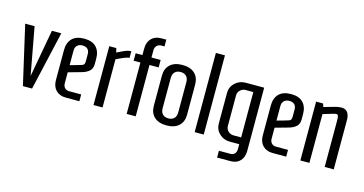

<svg xmlns="http://www.w3.org/2000/svg" viewBox="-86 -1089 3104 1639"><g transform="rotate(15 1466.0 -270.0)"><path d="M134 0 15 -520H98L175 -101L251 -520H334L215 0Z M393 -122V-388Q393 -453 429 -490Q465 -527 536 -527Q607 -527 642.5 -490Q678 -453 678 -388V-342Q678 -300 654 -278.5Q630 -257 591 -246L473 -213V-115Q473 -91 487.5 -75.5Q502 -60 525 -60H633V0H513Q458 0 425.5 -33Q393 -66 393 -122ZM534 -293Q567 -302 578.5 -306.5Q590 -311 594 -320Q598 -329 598 -350V-405Q598 -437 581.5 -452Q565 -467 536 -467Q508 -467 490.5 -451Q473 -435 473 -405V-276Z M758 -520H820L829 -483L854 -495Q886 -511 907.5 -519Q929 -527 951 -527V-468Q938 -468 916 -460.5Q894 -453 838 -426V0H758Z M1051 -454H991V-520H1051V-578Q1051 -634 1083 -667Q1115 -700 1170 -700H1214V-640H1184Q1161 -640 1146 -624Q1131 -608 1131 -585V-520H1212V-454H1131V0H1051Z M1257 -127V-393Q1257 -456 1295.5 -491.5Q1334 -527 1404 -527Q1474 -527 1512.5 -491.5Q1551 -456 1551 -393V-127Q1551 -64 1512.5 -28.5Q1474 7 1404 7Q1334 7 1295.5 -28.5Q1257 -64 1257 -127ZM1473 -127V-393Q1473 -428 1454.5 -446.5Q1436 -465 1404 -465Q1372 -465 1353.5 -446.5Q1335 -428 1335 -393V-127Q1335 -92 1353.5 -73.5Q1372 -55 1404 -55Q1436 -55 1454.5 -73.5Q1473 -92 1473 -127Z M1652 0V-700H1732V0Z M1893 100H1996Q2019 100 2032.5 84.5Q2046 69 2046 45V1H1963Q1908 1 1870 -35Q1832 -71 1832 -125V-394Q1832 -448 1870.5 -484Q1909 -520 1964 -520H2127V38Q2127 94 2096.5 127Q2066 160 2011 160H1893ZM2047 -59V-460H1980Q1952 -460 1932 -441Q1912 -422 1912 -394V-125Q1912 -97 1932 -78Q1952 -59 1980 -59Z M2221 -122V-388Q2221 -453 2257 -490Q2293 -527 2364 -527Q2435 -527 2470.5 -490Q2506 -453 2506 -388V-342Q2506 -300 2482 -278.5Q2458 -257 2419 -246L2301 -213V-115Q2301 -91 2315.5 -75.5Q2330 -60 2353 -60H2461V0H2341Q2286 0 2253.5 -33Q2221 -66 2221 -122ZM2362 -293Q2395 -302 2406.5 -306.5Q2418 -311 2422 -320Q2426 -329 2426 -350V-405Q2426 -437 2409.5 -452Q2393 -467 2364 -467Q2336 -467 2318.5 -451Q2301 -435 2301 -405V-276Z M2586 -520H2648L2657 -491L2698 -503Q2740 -516 2764.5 -521.5Q2789 -527 2811 -527Q2847 -527 2864 -502Q2881 -477 2881 -437V0H2801V-411Q2801 -440 2797 -451.5Q2793 -463 2777 -463Q2769 -463 2666 -431V0H2586Z"/></g></svg>

Font: Homenaje
Style: Regular
Weight: 400
Designer: Constanza Artigas Preller, Agustina Mingote
Foundry: Constanza Artigas Preller, Agustina Mingote
Version: Version 1.100